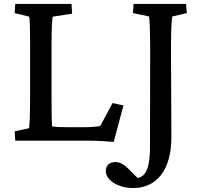

<svg xmlns="http://www.w3.org/2000/svg" viewBox="-20 -710 1015 969"><path d="M554 6 603 -178 548 -190 486 -74C462 -70 438 -68 403 -68H320C288 -68 265 -69 243 -72C241 -89 240 -155 240 -237V-452C240 -563 242 -618 247 -626L344 -641L341 -690H57L54 -644L127 -626C131 -617 132 -555 132 -452V-237C132 -136 129 -74 127 -63L54 -47L57 0H431C464 0 517 3 554 6ZM514 153C514 200 576 239 652 239C771 239 845 147 845 -17L843 -453C843 -563 846 -619 850 -627L923 -644L919 -690H654L651 -644L732 -627C735 -614 738 -553 738 -453L737 31C737 133 718 181 674 188L625 139C603 117 583 108 561 108C532 108 514 126 514 153Z"/></svg>

Font: TPK Tissa Web Medium
Style: Regular
Weight: 500
Designer: Jacques Le Bailly, Suppakit Chalermlarp | Katatrad Co.,Ltd.
Foundry: Jacques Le Bailly, Cadson Demak Co.,Ltd.
Version: Version 5.000;Glyphs 3.1.2 (3151)